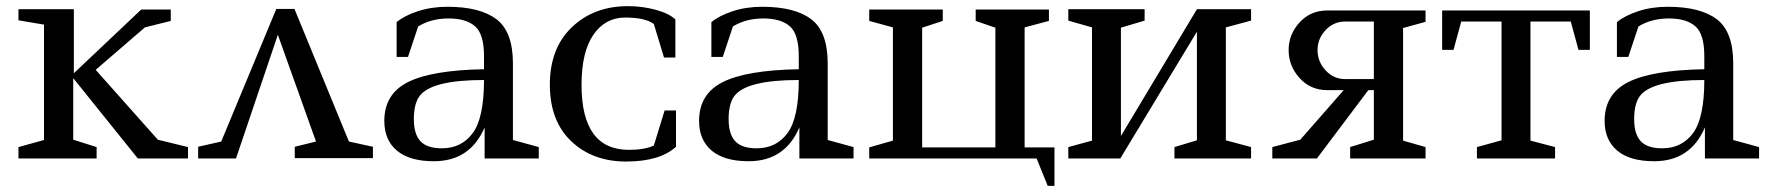

<svg xmlns="http://www.w3.org/2000/svg" viewBox="-20 -515 5748 624"><path d="M40 -485H220V-277L439 -484H535V-447L451 -426L291 -288L493 -61L591 -37V0H428L218 -261V-61L294 -37V0H40V-37L123 -60V-435L40 -449Z M624 0V-38L699 -55L878 -486H937L1114 -55L1192 -38V-1H938V-38L1007 -55L883 -402L747 0Z M1731 0H1555V-101Q1508 9 1390 9Q1311 9 1270 -25.5Q1229 -60 1229 -122Q1229 -210 1306.5 -248.5Q1384 -287 1553 -290V-333Q1553 -404 1524 -429.5Q1495 -455 1438 -455Q1381 -455 1339 -429L1306 -330H1269V-443Q1294 -464 1338 -478.5Q1382 -493 1434 -493Q1540 -493 1593.5 -452.5Q1647 -412 1647 -309V-60L1731 -37ZM1416 -33Q1480 -33 1516.5 -82.5Q1553 -132 1553 -255Q1381 -255 1343 -202Q1325 -177 1325 -128Q1325 -79 1346.5 -56Q1368 -33 1416 -33Z M2177 -156V-38Q2124 10 2015 10Q1906 10 1836.5 -56Q1767 -122 1767 -240Q1767 -358 1838.5 -426.5Q1910 -495 2021 -495Q2067 -495 2110 -483.5Q2153 -472 2175 -452V-328H2138L2105 -437Q2077 -458 2012 -458Q1947 -458 1908.5 -402Q1870 -346 1870 -239Q1870 -28 2024 -28Q2075 -28 2105 -42L2140 -156Z M2754 0H2578V-101Q2531 9 2413 9Q2334 9 2293 -25.5Q2252 -60 2252 -122Q2252 -210 2329.5 -248.5Q2407 -287 2576 -290V-333Q2576 -404 2547 -429.5Q2518 -455 2461 -455Q2404 -455 2362 -429L2329 -330H2292V-443Q2317 -464 2361 -478.5Q2405 -493 2457 -493Q2563 -493 2616.5 -452.5Q2670 -412 2670 -309V-60L2754 -37ZM2439 -33Q2503 -33 2539.5 -82.5Q2576 -132 2576 -255Q2404 -255 2366 -202Q2348 -177 2348 -128Q2348 -79 2369.5 -56Q2391 -33 2439 -33Z M3407 89H3385L3349 0H2805V-36L2882 -58V-426L2805 -447V-484H3044V-447L2977 -425V-36H3215V-425L3151 -447V-484H3389V-447L3310 -426V-36H3407Z M3797 0V-37L3870 -59V-412L3621 0H3452V-37L3529 -58V-426L3452 -448V-485H3700V-448L3623 -425V-73L3870 -485H4046V-448L3964 -426V-59L4046 -37V0Z M4613 0H4368V-37L4445 -61V-222H4427L4260 0H4115V-37L4206 -61L4347 -222H4294Q4239 -222 4203.5 -261.5Q4168 -301 4168 -352Q4168 -403 4203.5 -442Q4239 -481 4294 -481H4613V-444L4540 -424V-58L4613 -37ZM4352 -258H4445V-445H4352Q4314 -445 4288 -417Q4262 -389 4262 -352Q4262 -315 4288 -286.5Q4314 -258 4352 -258Z M4780 0V-37L4860 -59V-445H4729L4704 -353H4667V-481H5147V-353H5110L5085 -445H4954V-58L5034 -37V0Z M5697 0H5521V-101Q5474 9 5356 9Q5277 9 5236 -25.5Q5195 -60 5195 -122Q5195 -210 5272.5 -248.5Q5350 -287 5519 -290V-333Q5519 -404 5490 -429.5Q5461 -455 5404 -455Q5347 -455 5305 -429L5272 -330H5235V-443Q5260 -464 5304 -478.5Q5348 -493 5400 -493Q5506 -493 5559.5 -452.5Q5613 -412 5613 -309V-60L5697 -37ZM5382 -33Q5446 -33 5482.5 -82.5Q5519 -132 5519 -255Q5347 -255 5309 -202Q5291 -177 5291 -128Q5291 -79 5312.5 -56Q5334 -33 5382 -33Z"/></svg>

Font: Ledger
Style: Regular
Weight: 400
Designer: Denis Masharov
Foundry: Denis Masharov
Version: 1.001